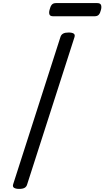

<svg xmlns="http://www.w3.org/2000/svg" viewBox="-20 -1206 675 1240"><path d="M104 14Q82 14 71 7Q60 0 65 -16L371 -969Q376 -983 388.5 -989.5Q401 -996 423 -996Q446 -996 456 -989Q466 -982 461 -966L155 -14Q151 0 139 7Q127 14 104 14ZM323 -1101Q304 -1101 299.5 -1112.5Q295 -1124 300 -1142Q305 -1164 314 -1175Q323 -1186 341 -1186H608Q628 -1186 632.5 -1173.5Q637 -1161 632 -1142Q627 -1121 618 -1111Q609 -1101 591 -1101Z"/></svg>

Font: Playwrite IE
Style: Regular
Weight: 400
Designer: Veronika Burian, José Scaglione
Foundry: TypeTogether
Version: Version 1.002